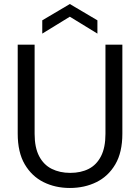

<svg xmlns="http://www.w3.org/2000/svg" viewBox="-20 -922 696 954"><path d="M327 12Q255 12 196.5 -17Q138 -46 103 -105.5Q68 -165 68 -258V-700H152V-257Q152 -189 174.5 -146Q197 -103 237 -83Q277 -63 329 -63Q382 -63 421 -83Q460 -103 482 -146Q504 -189 504 -257V-700H588V-258Q588 -165 553 -105.5Q518 -46 459 -17Q400 12 327 12ZM190 -755V-821L327 -902L464 -821V-755L327 -839Z"/></svg>

Font: DM Sans 16pt
Style: Regular
Weight: 400
Version: Version 4.004;gftools[0.9.30]